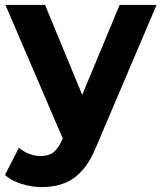

<svg xmlns="http://www.w3.org/2000/svg" viewBox="-30 -558 656 780"><path d="M140 202Q98 202 57 189Q16 176 -10 153L47 42Q65 58 88.5 67Q112 76 135 76Q168 76 187.5 60.5Q207 45 223 9L251 -57L263 -74L456 -538H606L363 33Q337 98 303.5 135Q270 172 229.5 187Q189 202 140 202ZM232 21 -8 -538H153L339 -88Z"/></svg>

Font: Montserrat Thin
Style: Bold
Weight: 700
Version: Version 9.000